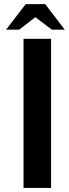

<svg xmlns="http://www.w3.org/2000/svg" viewBox="-20 -920 340 940"><path d="M95.2 0V-730H230V0ZM106 -899.9H201.2L296.9 -774.9H233.9L152.8 -835.9L74.2 -774.9H9.8Z"/></svg>

Font: Miedinger*
Style: Bold
Weight: 700
Version: Version 001.000